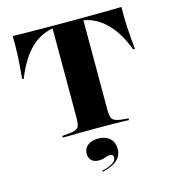

<svg xmlns="http://www.w3.org/2000/svg" viewBox="-116 -668 894 986"><g transform="rotate(-15 331.0 -174.5)"><path d="M319.4 -2.4Q285.5 -2.4 254.4 -2Q223.4 -1.6 198.4 -1.2Q173.4 -0.8 155.6 -0.8V-9.7L193.5 -12.9Q228.2 -16.9 239.1 -28.6Q250 -40.3 250 -78.2V-201.6H413.7V-78.2Q413.7 -40.3 424.2 -28.6Q434.7 -16.9 469.4 -12.1L507.3 -8.9V0Q489.5 -0.8 464.5 -1.2Q439.5 -1.6 408.9 -2Q378.2 -2.4 343.5 -2.4H331.5ZM295.2 -559.7Q246.8 -559.7 207.7 -544.4Q168.5 -529 137.9 -500.4Q107.3 -471.8 83.1 -432.3Q58.9 -392.7 40.3 -345.2H31.5Q37.9 -404.8 40.7 -461.7Q43.5 -518.5 41.9 -571Q84.7 -570.2 141.5 -569.4Q198.4 -568.5 283.9 -568.5H378.2Q464.5 -568.5 521.4 -569.4Q578.2 -570.2 620.2 -571Q618.5 -518.5 621.8 -461.7Q625 -404.8 631.5 -345.2H621.8Q604 -392.7 579.8 -432.3Q555.6 -471.8 524.6 -500.4Q493.5 -529 454.4 -544.4Q415.3 -559.7 366.9 -559.7ZM250 -201.6V-562.9H413.7V-201.6ZM307.3 221.8 306.5 216.1Q343.5 208.1 363.7 195.2Q383.9 182.3 383.9 166.1Q383.9 148.4 364.5 148.4Q350.8 148.4 337.9 154.4Q325 160.5 304.8 160.5Q279.8 160.5 266.1 147.2Q252.4 133.9 252.4 111.3Q252.4 83.9 273.4 67.3Q294.4 50.8 329 50.8Q367.7 50.8 390.3 71.4Q412.9 91.9 412.9 127.4Q412.9 163.7 386.7 187.1Q360.5 210.5 307.3 221.8Z"/></g></svg>

Font: Playfair 144pt SemiExpanded Black
Style: Regular
Weight: 900
Width: 6
Designer: Claus Eggers Sørensen
Foundry: Claus Eggers Sørensen
Version: Version 2.203